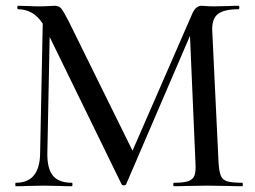

<svg xmlns="http://www.w3.org/2000/svg" viewBox="-20 -645 883 665"><path d="M819 0Q786 0 768 -1L698 -2L629 -1Q612 0 583 0Q580 0 580 -6Q580 -12 583 -12Q616 -12 632 -17.5Q648 -23 653.5 -37Q659 -51 657 -81L638 -521L417 -7Q415 -3 409 -3Q403 -3 401 -7L152 -517L144 -115Q143 -62 163 -37Q183 -12 229 -12Q231 -12 231 -6Q231 0 229 0Q201 0 186 -1L131 -2L76 -1Q61 0 35 0Q33 0 33 -6Q33 -12 35 -12Q118 -12 119 -115L128 -563Q96 -613 42 -613Q40 -613 40 -619Q40 -625 42 -625L82 -624Q94 -623 113 -623Q135 -623 149 -624Q163 -625 171 -625Q184 -625 192 -615.5Q200 -606 217 -573L439 -123L647 -600Q659 -625 678 -625Q684 -625 694 -624Q704 -623 720 -623L771 -624Q783 -625 806 -625Q809 -625 809 -619Q809 -613 806 -613Q757 -613 735.5 -597Q714 -581 715 -541L737 -81Q739 -50 745 -36Q751 -22 767 -17Q783 -12 819 -12Q821 -12 821 -6Q821 0 819 0Z"/></svg>

Font: Cormorant SC Medium
Style: Regular
Weight: 500
Designer: Christian Thalmann (Catharsis Fonts)
Version: Version 3.000